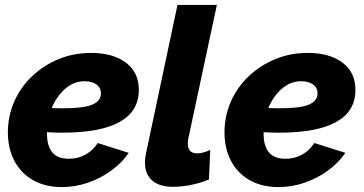

<svg xmlns="http://www.w3.org/2000/svg" viewBox="-20 -750 1478 780"><path d="M232 10Q164 10 114.5 -18Q65 -46 38.5 -96.5Q12 -147 12 -212Q12 -278 37.5 -336.5Q63 -395 109.5 -439.5Q156 -484 217.5 -509.5Q279 -535 350 -535Q439 -535 491.5 -495.5Q544 -456 544 -385Q544 -211 232 -211Q218 -211 202.5 -211.5Q187 -212 171 -213Q171 -209 171 -205Q171 -158 192 -131.5Q213 -105 261 -105Q297 -105 327.5 -122Q358 -139 377 -169L503 -129Q475 -88 431.5 -56.5Q388 -25 336.5 -7.5Q285 10 232 10ZM324 -420Q280 -420 245 -389.5Q210 -359 190 -311Q212 -310 232 -310Q320 -310 355 -325Q390 -340 390 -371Q390 -394 371.5 -407Q353 -420 324 -420Z M684 9Q628 9 598.5 -16.5Q569 -42 569 -89Q569 -110 574 -131L701 -730H861L745 -187Q743 -175 743 -166Q743 -127 781 -127Q805 -127 834 -141L829 -21Q797 -7 757 1Q717 9 684 9Z M1112 10Q1044 10 994.5 -18Q945 -46 918.5 -96.5Q892 -147 892 -212Q892 -278 917.5 -336.5Q943 -395 989.5 -439.5Q1036 -484 1097.5 -509.5Q1159 -535 1230 -535Q1319 -535 1371.5 -495.5Q1424 -456 1424 -385Q1424 -211 1112 -211Q1098 -211 1082.5 -211.5Q1067 -212 1051 -213Q1051 -209 1051 -205Q1051 -158 1072 -131.5Q1093 -105 1141 -105Q1177 -105 1207.5 -122Q1238 -139 1257 -169L1383 -129Q1355 -88 1311.5 -56.5Q1268 -25 1216.5 -7.5Q1165 10 1112 10ZM1204 -420Q1160 -420 1125 -389.5Q1090 -359 1070 -311Q1092 -310 1112 -310Q1200 -310 1235 -325Q1270 -340 1270 -371Q1270 -394 1251.5 -407Q1233 -420 1204 -420Z"/></svg>

Font: Raleway ExtraBold
Style: Italic
Weight: 800
Italic angle: -12°
Designer: Matt McInerney, Pablo Impallari, Rodrigo Fuenzalida
Foundry: Matt McInerney, Pablo Impallari, Rodrigo Fuenzalida
Version: Version 4.026